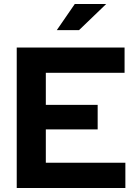

<svg xmlns="http://www.w3.org/2000/svg" viewBox="-20 -937 685 957"><path d="M63.4 0V-700H600.9V-574.1H208.4V-414.2H466.8V-292.1H208.4V-125.9H604.9V0ZM263.1 -786.8 352.8 -917.1H509.4L373.9 -786.8Z"/></svg>

Font: Red Hat Display VF
Style: Regular
Weight: 300
Designer: Pentagram, MCKL
Foundry: Pentagram, MCKL
Version: Version 1.023